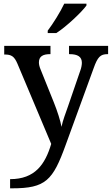

<svg xmlns="http://www.w3.org/2000/svg" viewBox="-20 -786 609 1046"><path d="M240 -619V-606H287C343 -642 426 -721 451 -756V-766H330C309 -721 269 -657 240 -619ZM35 190V240H46C229 240 268 197 338 3L490 -414C512 -476 527 -491 566 -491H569V-536H356V-491H359C403 -491 426 -477 426 -444C426 -433 423 -415 417 -400L350 -205C339 -173 322 -130 315 -95C310 -126 292 -182 273 -229L201 -408C195 -422 192 -435 192 -446C192 -478 213 -491 252 -491H255V-536H3V-489H6C42 -489 58 -479 75 -439L259 -2C226 109 171 190 35 190Z"/></svg>

Font: Noto Serif Vithkuqi Medium
Style: Regular
Weight: 500
Version: Version 1.005